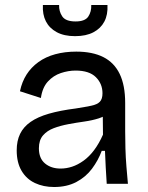

<svg xmlns="http://www.w3.org/2000/svg" viewBox="-20 -737 593 770"><path d="M197 13Q154 13 120 -3Q86 -19 66.5 -52Q47 -85 47 -134Q47 -172 60.5 -200Q74 -228 102.5 -248Q131 -268 176 -281Q221 -294 284 -302Q322 -308 346 -313Q370 -318 380.5 -329Q391 -340 391 -363Q391 -401 364.5 -427.5Q338 -454 283 -454Q254 -454 224 -444Q194 -434 172 -410Q150 -386 144 -344L60 -371Q68 -409 86.5 -438Q105 -467 134 -488Q163 -509 201.5 -519.5Q240 -530 286 -530Q351 -530 394.5 -508Q438 -486 460 -440.5Q482 -395 482 -324V-211Q482 -179 483 -142.5Q484 -106 487 -69Q490 -32 493 0H408Q406 -33 404 -66Q402 -99 401 -132H388Q374 -94 349 -60.5Q324 -27 286 -7Q248 13 197 13ZM223 -61Q246 -61 269 -68.5Q292 -76 315 -92.5Q338 -109 357.5 -135Q377 -161 393 -197L392 -291L419 -287Q403 -271 376.5 -262.5Q350 -254 318 -249.5Q286 -245 254 -239Q222 -233 195.5 -223Q169 -213 152.5 -194Q136 -175 136 -142Q136 -102 160.5 -81.5Q185 -61 223 -61ZM152 -717H217Q216 -692 229.5 -671.5Q243 -651 283 -651Q321 -651 334 -670.5Q347 -690 346 -717H411Q413 -678 398.5 -650.5Q384 -623 354.5 -607.5Q325 -592 281 -592Q237 -592 207.5 -608Q178 -624 164 -651.5Q150 -679 152 -717Z"/></svg>

Font: Bricolage Grotesque 20pt
Style: Regular
Weight: 400
Version: Version 1.001;gftools[0.9.33.dev8+g029e19f]